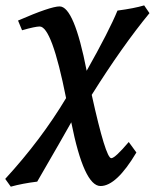

<svg xmlns="http://www.w3.org/2000/svg" viewBox="-49 -513 584 724"><path d="M-8.3 190.9 -29.3 161.6Q106 14.2 200.2 -143.1Q146.5 -413.1 100.6 -413.1Q84 -413.1 34.2 -398.9L19 -435.5Q141.6 -488.8 175.8 -488.8Q230.5 -488.8 277.8 -246.1Q362.8 -397 394 -473.1Q457 -481.4 494.6 -492.7L514.6 -463.4Q411.1 -337.4 296.9 -155.3Q349.6 83.5 370.6 83.5Q384.8 83.5 436.5 22.5L465.3 62Q390.1 188.5 330.1 188.5Q267.6 188.5 219.7 -51.8Q189.5 2.4 91.3 171.9Q35.6 178.7 -8.3 190.9Z"/></svg>

Font: Kelvinch
Style: Bold Italic
Weight: 700
Italic angle: -10°
Designer: Paul James Miller
Foundry: High-Logic / Made with FontCreator
Version: Version 3.30 September 23, 2016